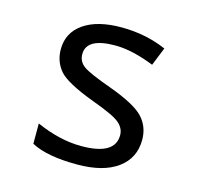

<svg xmlns="http://www.w3.org/2000/svg" viewBox="-86 -639 772 741"><g transform="rotate(15 300.0 -268.0)"><path d="M99.1 -23.9V-105Q193.4 -63 279.8 -63Q414.1 -63 414.1 -142.1Q414.1 -169.9 390.1 -190.4Q366.2 -210.9 279.8 -242.2Q166 -284.7 136.5 -320.1Q106.9 -355.5 106.9 -403.8Q106.9 -470.2 161.4 -508.1Q215.8 -545.9 312 -545.9Q408.7 -545.9 492.2 -509.8L462.9 -437Q374 -472.2 307.1 -472.2Q191.9 -472.2 191.9 -407.2Q191.9 -377.4 216.6 -359.6Q241.2 -341.8 330.1 -310.1Q433.1 -272.5 467 -236.1Q501 -199.7 501 -147Q501 -73.7 443.8 -32Q386.7 9.8 282.2 9.8Q161.1 9.8 99.1 -23.9Z"/></g></svg>

Font: TypoPRO Noto Mono
Style: Regular
Weight: 400
Designer: Monotype Design Team
Foundry: Monotype Imaging Inc.
Version: Version 1.00